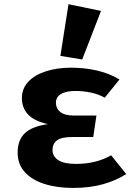

<svg xmlns="http://www.w3.org/2000/svg" viewBox="-20 -889 655 926"><path d="M429.7 -228.2H328.7Q276.9 -228.2 255.1 -212.1Q233.3 -195.9 233.3 -166.2Q233.3 -134.4 261.5 -116.4Q289.7 -98.5 346.2 -98.5Q443.6 -98.5 515.9 -140L588.7 -49.7Q540.5 -18.5 476.7 -0.5Q412.8 17.4 332.8 17.4Q254.9 17.4 194.4 -1.8Q133.8 -21 99.5 -59Q65.1 -96.9 65.1 -152.8Q65.1 -213.8 100 -246.7Q134.9 -279.5 210.8 -290.3Q144.6 -305.1 115.1 -337.2Q85.6 -369.2 85.6 -415.4Q85.6 -462.6 116.9 -495.4Q148.2 -528.2 202.1 -545.4Q255.9 -562.6 323.1 -562.6Q387.2 -562.6 447.2 -549Q507.2 -535.4 556.4 -505.6L485.1 -417.9Q455.9 -434.4 419.2 -442.3Q382.6 -450.3 344.1 -450.3Q299 -450.3 274.4 -435.9Q249.7 -421.5 249.7 -392.8Q249.7 -366.2 270.8 -349Q291.8 -331.8 335.9 -331.8H445.1ZM310.3 -868.7 467.2 -836.4 376.4 -602.1 271.3 -619.5Z"/></svg>

Font: Fira Code
Style: Bold
Weight: 700
Monospace: yes
Designer: Carrois Corporate, Edenspiekermann AG, Nikita Prokopov
Foundry: Carrois Corporate, Edenspiekermann AG, Nikita Prokopov
Version: Version 6.000; ttfautohint (v1.8.2) -l 8 -r 50 -G 200 -x 14 